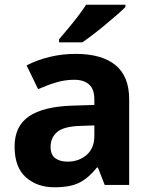

<svg xmlns="http://www.w3.org/2000/svg" viewBox="-20 -786 644 816"><path d="M302 -557Q412 -557 470.5 -509.5Q529 -462 529 -364V0H425L396 -74H392Q357 -30 318 -10Q279 10 211 10Q138 10 90 -32.5Q42 -75 42 -163Q42 -250 103 -291.5Q164 -333 286 -337L381 -340V-364Q381 -407 358.5 -427Q336 -447 296 -447Q256 -447 218 -435.5Q180 -424 142 -407L93 -508Q137 -531 190.5 -544Q244 -557 302 -557ZM323 -251Q251 -249 223 -225Q195 -201 195 -162Q195 -128 215 -113.5Q235 -99 267 -99Q315 -99 348 -127.5Q381 -156 381 -208V-253ZM513 -756Q499 -742 476 -722Q453 -702 426.5 -680Q400 -658 374.5 -638.5Q349 -619 330 -606H231V-619Q247 -638 268.5 -663.5Q290 -689 311 -716.5Q332 -744 346 -766H513Z"/></svg>

Font: Noto Sans Tangsa
Style: Bold
Weight: 700
Version: Version 1.504